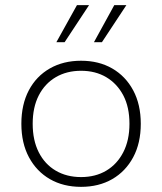

<svg xmlns="http://www.w3.org/2000/svg" viewBox="-20 -716 630 746"><path d="M295 10Q226 10 174 -20Q122 -50 92.5 -105Q63 -160 63 -235Q63 -310 92 -365Q121 -420 173.5 -450Q226 -480 295 -480Q364 -480 416 -450Q468 -420 497.5 -365Q527 -310 527 -235Q527 -160 497.5 -105Q468 -50 416 -20Q364 10 295 10ZM295 -28Q351 -28 393 -53Q435 -78 459 -124.5Q483 -171 483 -235Q483 -300 459 -345.5Q435 -391 393 -416Q351 -441 295 -441Q239 -441 196.5 -416Q154 -391 130.5 -345Q107 -299 107 -235Q107 -171 130.5 -124.5Q154 -78 196.5 -53Q239 -28 295 -28ZM345 -552 424 -696H471L376 -552ZM199 -552 279 -696H326L231 -552Z"/></svg>

Font: Gantari ExtraLight
Style: Regular
Weight: 250
Designer: Anugrah Pasau
Foundry: Lafontype
Version: Version 1.000